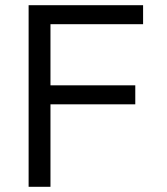

<svg xmlns="http://www.w3.org/2000/svg" viewBox="-20 -718 640 738"><path d="M90 0V-698H530V-625H174V-390H500V-317H174V0Z"/></svg>

Font: PlemolJP35 Console
Style: Regular
Weight: 400
Version: v2.0.3; ttfautohint (v1.8.4.7-5d5b-dirty) -l 6 -r 45 -G 200 